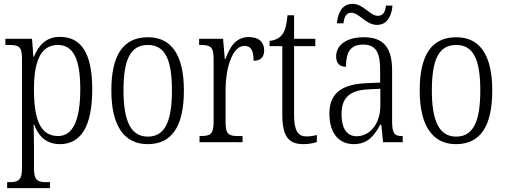

<svg xmlns="http://www.w3.org/2000/svg" viewBox="-20 -737 2620 995"><path d="M17 238H239V207H223C177 207 156 200 156 135V25C156 -22 155 -64 154 -91H157C180 -29 222 10 290 10C397 10 458 -78 458 -274C458 -463 400 -546 290 -546C220 -546 180 -503 156 -443H153L146 -536H8V-504H25C77 -504 94 -497 94 -433V133C94 199 74 207 27 207H17ZM281 -32C186 -32 156 -124 156 -274C156 -418 190 -504 280 -504C362 -504 396 -427 396 -275C396 -123 362 -32 281 -32Z M745 10C868 10 933 -78 933 -268C933 -454 867 -544 747 -544C620 -544 557 -454 557 -268C557 -79 628 10 745 10ZM746 -29C657 -29 620 -112 620 -268C620 -425 654 -504 746 -504C837 -504 871 -426 871 -268C871 -114 838 -29 746 -29Z M1014 0H1237V-32H1217C1168 -32 1149 -38 1149 -103V-275C1149 -374 1181 -499 1246 -499C1284 -499 1294 -471 1294 -422C1333 -422 1349 -444 1349 -476C1349 -517 1323 -545 1269 -545C1199 -545 1170 -489 1148 -431H1145L1136 -536H1012V-504H1017C1068 -504 1087 -497 1087 -433V-106C1087 -39 1068 -32 1019 -32H1014Z M1553 10C1579 10 1605 5 1622 -1V-37C1603 -33 1589 -30 1568 -30C1525 -30 1504 -59 1504 -141V-498H1614V-536H1504V-658H1470C1465 -605 1457 -575 1440 -555C1426 -538 1405 -528 1377 -525V-498H1443V-143C1443 -29 1476 10 1553 10Z M1934 -608C1989 -608 2010 -659 2014 -708H1980C1977 -681 1969 -655 1938 -655C1897 -655 1864 -717 1807 -717C1750 -717 1730 -665 1726 -616H1760C1763 -644 1771 -671 1801 -671C1841 -671 1876 -608 1934 -608ZM1813 10C1888 10 1920 -36 1951 -91H1956L1965 0H2067V-32H2064C2024 -32 2012 -45 2012 -110V-372C2012 -495 1964 -544 1865 -544C1775 -544 1722 -503 1722 -445C1722 -409 1740 -391 1773 -391C1773 -464 1794 -506 1862 -506C1933 -506 1950 -458 1950 -372V-309L1881 -306C1750 -301 1687 -253 1687 -148C1687 -41 1741 10 1813 10ZM1828 -31C1774 -31 1750 -77 1750 -145C1750 -225 1786 -270 1891 -274L1951 -277V-188C1951 -101 1901 -31 1828 -31Z M2343 10C2466 10 2531 -78 2531 -268C2531 -454 2465 -544 2345 -544C2218 -544 2155 -454 2155 -268C2155 -79 2226 10 2343 10ZM2344 -29C2255 -29 2218 -112 2218 -268C2218 -425 2252 -504 2344 -504C2435 -504 2469 -426 2469 -268C2469 -114 2436 -29 2344 -29Z"/></svg>

Font: Noto Serif Hebrew Condensed Light
Style: Regular
Weight: 300
Width: 3
Designer: Monotype Design Team
Foundry: Monotype Imaging Inc.
Version: Version 2.004